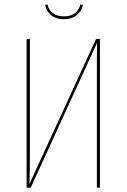

<svg xmlns="http://www.w3.org/2000/svg" viewBox="-20 -860 580 880"><path d="M438 0H424V-523Q424 -624 425 -664L121 0H102V-681H117V-146Q117 -81 115 -17L420 -681H438ZM187 -837 197 -840Q212 -785 273 -785Q334 -785 349 -840L360 -837Q353 -807 330.5 -789.5Q308 -772 273 -772Q238 -772 215.5 -789.5Q193 -807 187 -837Z"/></svg>

Font: Fira Sans Compressed Hair
Style: Regular
Weight: 100
Width: 1
Designer: bBox Type GmbH & Carrois Corporate GbR & Edenspiekermann AG
Foundry: bBox Type GmbH & Carrois Corporate GbR & Edenspiekermann AG
Version: Version 4.301